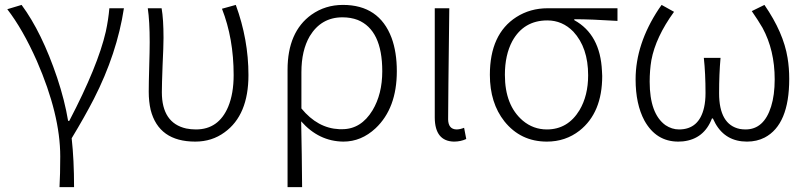

<svg xmlns="http://www.w3.org/2000/svg" viewBox="-20 -567 3313 786"><path d="M223.6 199.2Q226.6 147.5 226.6 73.2Q226.6 -97.7 130.9 -317.4Q73.2 -447.3 9.8 -529.3L68.4 -546.9Q151.4 -434.6 213.9 -249Q245.1 -155.3 258.8 -72.3H263.7Q380.9 -296.9 413.1 -437.5Q423.8 -487.3 427.7 -533.2H487.3Q459 -347.7 364.3 -162.1Q327.1 -89.8 273.4 -1Q283.2 86.9 283.2 199.2Z M779.3 12.7Q629.9 12.7 596.7 -117.2Q588.9 -151.4 588.9 -191.4Q588.9 -225.6 590.8 -293Q592.8 -360.4 592.8 -394.5Q592.8 -480.5 585 -533.2H641.6Q649.4 -488.3 649.4 -412.1Q649.4 -377.9 645.5 -297.9Q642.6 -220.7 642.6 -189.5Q642.6 -63.5 742.2 -41Q761.7 -37.1 782.2 -37.1Q875 -37.1 914.1 -129.9Q936.5 -183.6 936.5 -259.8Q936.5 -409.2 888.7 -531.2L945.3 -546.9Q997.1 -405.3 997.1 -259.8Q997.1 -95.7 899.4 -25.4Q847.7 12.7 779.3 12.7Z M1157.2 199.2V-281.2Q1157.2 -436.5 1254.9 -506.8Q1311.5 -546.9 1383.8 -546.9Q1532.2 -546.9 1583 -412.1Q1604.5 -353.5 1604.5 -275.4Q1604.5 -124 1517.6 -42Q1459 12.7 1385.7 12.7Q1285.2 11.7 1212.9 -70.3Q1215.8 67.4 1216.8 199.2ZM1380.9 -38.1Q1458 -38.1 1504.9 -115.2Q1544.9 -181.6 1544.9 -275.4Q1544.9 -444.3 1444.3 -485.4Q1416 -496.1 1381.8 -496.1Q1294.9 -496.1 1248 -418.9Q1213.9 -360.4 1213.9 -271.5V-123Q1280.3 -42 1369.1 -38.1Q1376 -38.1 1380.9 -38.1Z M1837.9 12.7Q1760.7 10.7 1759.8 -85V-533.2H1819.3Q1814.5 -147.5 1814.5 -78.1Q1815.4 -38.1 1848.6 -37.1Q1863.3 -37.1 1879.9 -43.9L1888.7 2Q1866.2 12.7 1837.9 12.7Z M2218.8 12.7Q2111.3 12.7 2044.9 -70.3Q1985.4 -145.5 1985.4 -260.7Q1985.4 -427.7 2093.8 -497.1Q2150.4 -533.2 2221.7 -533.2H2507.8V-481.4Q2399.4 -488.3 2331.1 -488.3V-484.4Q2437.5 -425.8 2444.3 -276.4Q2445.3 -265.6 2445.3 -255.9Q2445.3 -105.5 2352.5 -32.2Q2294.9 12.7 2218.8 12.7ZM2218.8 -37.1Q2304.7 -37.1 2352.5 -116.2Q2387.7 -175.8 2387.7 -258.8Q2387.7 -372.1 2327.1 -437.5Q2282.2 -483.4 2220.7 -483.4Q2124 -483.4 2077.1 -398.4Q2046.9 -341.8 2046.9 -260.7Q2046.9 -135.7 2120.1 -73.2Q2163.1 -37.1 2218.8 -37.1Z M2756.8 12.7Q2666 12.7 2618.2 -73.2Q2582 -140.6 2582 -242.2Q2582 -386.7 2676.8 -530.3Q2682.6 -539.1 2688.5 -546.9L2739.3 -518.6Q2664.1 -415 2646.5 -320.3Q2639.6 -279.3 2639.6 -232.4Q2639.6 -101.6 2704.1 -54.7Q2730.5 -37.1 2759.8 -37.1Q2841.8 -37.1 2862.3 -127Q2868.2 -153.3 2868.2 -185.5Q2868.2 -266.6 2861.3 -330.1H2929.7Q2923.8 -263.7 2923.8 -185.5Q2923.8 -56.6 3008.8 -39.1Q3020.5 -37.1 3032.2 -37.1Q3107.4 -37.1 3136.7 -130.9Q3151.4 -177.7 3151.4 -242.2Q3151.4 -361.3 3101.6 -453.1Q3084 -483.4 3057.6 -521.5L3109.4 -546.9Q3187.5 -433.6 3204.1 -330.1Q3210.9 -289.1 3210.9 -244.1Q3210.9 -56.6 3110.4 -3.9Q3078.1 12.7 3038.1 12.7Q2951.2 12.7 2909.2 -60.5Q2903.3 -71.3 2898.4 -82H2894.5Q2862.3 2 2776.4 11.7Q2766.6 12.7 2756.8 12.7Z"/></svg>

Font: Taipei Sans TC Beta Light
Style: Regular
Weight: 300
Designer: JT Foundry
Foundry: JT Foundry
Version: Version 1.000